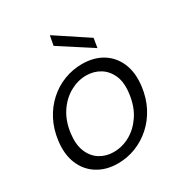

<svg xmlns="http://www.w3.org/2000/svg" viewBox="-171 -829 897 958"><g transform="rotate(-30 277.5 -349.5)"><path d="M232 12Q165 12 115.5 -19Q66 -50 43 -106Q20 -162 30 -237Q38 -298 64 -348Q90 -398 130 -434Q170 -470 219.5 -489Q269 -508 322 -508Q391 -508 440 -477.5Q489 -447 512 -391.5Q535 -336 525 -260Q517 -199 491 -149Q465 -99 425 -63Q385 -27 335.5 -7.5Q286 12 232 12ZM242 -48Q292 -48 336.5 -73Q381 -98 412.5 -145Q444 -192 453 -259Q462 -322 444 -363.5Q426 -405 391 -426.5Q356 -448 312 -448Q264 -448 219 -423Q174 -398 142.5 -351Q111 -304 102 -237Q94 -175 111.5 -133Q129 -91 163.5 -69.5Q198 -48 242 -48ZM430 -538 246 -657 256 -711H259L439 -592Z"/></g></svg>

Font: DM Sans 36pt Light
Style: Italic
Weight: 300
Italic angle: -10°
Designer: Colophon Foundry, Jonny Pinhorn
Foundry: Colophon Foundry
Version: Version 4.004;gftools[0.9.30]